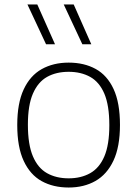

<svg xmlns="http://www.w3.org/2000/svg" viewBox="-20 -828 612 857"><path d="M286.5 9Q217.5 9 166 -19.5Q114.5 -48 85.8 -109.8Q57 -171.5 57 -270Q57 -367.5 85.8 -429Q114.5 -490.5 166.2 -519.5Q218 -548.5 286.5 -548.5Q355.5 -548.5 407 -520.2Q458.5 -492 487 -430.5Q515.5 -369 515.5 -270.5Q515.5 -173 486.5 -111.2Q457.5 -49.5 406 -20.2Q354.5 9 286.5 9ZM286.5 -32Q341.5 -32 382.5 -55Q423.5 -78 445.8 -130Q468 -182 468 -269Q468 -357.5 445.8 -409.8Q423.5 -462 382.5 -484.8Q341.5 -507.5 286.5 -507.5Q231 -507.5 190.2 -484.8Q149.5 -462 127 -410.2Q104.5 -358.5 104.5 -271.5Q104.5 -183 126.8 -130.5Q149 -78 190 -55Q231 -32 286.5 -32ZM347.5 -630.5 264.5 -808H309L387.5 -630.5ZM185.5 -630.5 102.5 -808H146.5L225.5 -630.5Z"/></svg>

Font: Encode Sans SemiExpanded SemiExpanded ExtraLight
Style: Regular
Weight: 200
Width: 6
Designer: Multiple Designers
Foundry: Impallari Type
Version: Version 3.000; ttfautohint (v1.8.3) -l 8 -r 50 -G 200 -x 14 